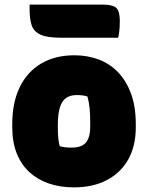

<svg xmlns="http://www.w3.org/2000/svg" viewBox="-20 -798 640 830"><path d="M301 -559Q359 -559 407.5 -540.5Q456 -522 491.5 -484.5Q527 -447 547 -391.5Q567 -336 567 -261V-247Q567 -167 534.5 -109Q502 -51 442 -19.5Q382 12 299 12Q241 12 192 -4.5Q143 -21 107.5 -53.5Q72 -86 52.5 -134.5Q33 -183 33 -248V-262Q33 -354 65 -420.5Q97 -487 157.5 -523Q218 -559 301 -559ZM311 -387Q283 -387 265 -374Q247 -361 238.5 -332.5Q230 -304 230 -257V-246Q230 -221 232 -201Q234 -181 238 -166Q249 -163 260.5 -161.5Q272 -160 290 -160Q318 -160 335.5 -169Q353 -178 361.5 -198.5Q370 -219 370 -252V-263Q370 -301 367.5 -328.5Q365 -356 358 -381Q348 -384 337.5 -385.5Q327 -387 311 -387ZM108 -778H425Q467 -778 482.5 -764Q498 -750 498 -706Q498 -691 497 -677.5Q496 -664 494.5 -653Q493 -642 491 -635H241Q182 -635 153.5 -649Q125 -663 116.5 -690Q108 -717 108 -756Q108 -760 108 -764Q108 -768 108 -771.5Q108 -775 108 -778Z"/></svg>

Font: Recursive Casual Black
Style: Regular
Weight: 900
Version: Version 1.047